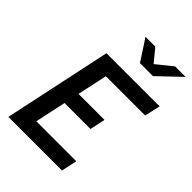

<svg xmlns="http://www.w3.org/2000/svg" viewBox="-267 -1057 1175 1175"><g transform="rotate(45 320.5 -470.0)"><path d="M32 0 181 -700H641L618 -598H278L236 -403H461L440 -303H215L172 -102H518L496 0ZM369 -802 279 -940H364L432 -857L535 -940H626L481 -802Z"/></g></svg>

Font: Red Hat Mono Medium
Style: Italic
Weight: 500
Italic angle: -12°
Monospace: yes
Designer: Pentagram, MCKL
Foundry: Pentagram, MCKL
Version: Version 1.023; ttfautohint (v1.8.3)